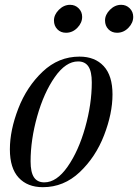

<svg xmlns="http://www.w3.org/2000/svg" viewBox="-20 -763 573 797"><path d="M310 -528Q374 -528 410.5 -488.5Q447 -449 447 -371Q447 -292 412 -201.5Q377 -111 311 -48.5Q245 14 158 14Q94 14 57.5 -25.5Q21 -65 21 -143Q21 -222 56 -312.5Q91 -403 157 -465.5Q223 -528 310 -528ZM107 -93Q107 -48 121 -27Q135 -6 164 -6Q215 -6 260.5 -71Q306 -136 333.5 -233.5Q361 -331 361 -421Q361 -466 347 -487Q333 -508 304 -508Q253 -508 207.5 -443Q162 -378 134.5 -280.5Q107 -183 107 -93ZM271 -743Q292 -743 306.5 -728.5Q321 -714 321 -693Q321 -668 301 -647.5Q281 -627 254 -627Q232 -627 218 -641.5Q204 -656 204 -678Q204 -702 224.5 -722.5Q245 -743 271 -743ZM483 -743Q504 -743 518.5 -728.5Q533 -714 533 -693Q533 -668 513 -647.5Q493 -627 466 -627Q444 -627 430 -641.5Q416 -656 416 -678Q416 -702 436.5 -722.5Q457 -743 483 -743Z"/></svg>

Font: Playfair Display
Style: Italic
Weight: 400
Italic angle: -14°
Designer: Claus Eggers Sørensen
Foundry: Claus Eggers Sørensen
Version: Version 1.200; ttfautohint (v1.6)